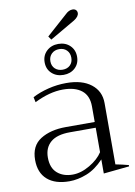

<svg xmlns="http://www.w3.org/2000/svg" viewBox="-97 -948 717 1020"><g transform="rotate(-10 261.5 -438.0)"><path d="M216 -767 328 -867Q347 -886 367 -886Q379 -886 385.5 -879.5Q392 -873 392 -863Q392 -844 365 -827L229 -748ZM173 -635Q173 -672 198 -695.5Q223 -719 261 -719Q299 -719 323.5 -695.5Q348 -672 348 -635Q348 -598 323.5 -575Q299 -552 261 -552Q223 -552 198 -575Q173 -598 173 -635ZM317 -635Q317 -660 301.5 -675.5Q286 -691 261 -691Q236 -691 220 -675.5Q204 -660 204 -635Q204 -610 220 -595Q236 -580 261 -580Q286 -580 301.5 -595Q317 -610 317 -635ZM33 -133Q33 -209 87 -243Q141 -277 224 -277H380V-361Q380 -419 344 -447.5Q308 -476 243 -476Q171 -476 89 -435L83 -463Q121 -483 169 -495Q217 -507 267 -507Q352 -507 400.5 -469Q449 -431 449 -367V-36Q486 -29 519 -20V-13L380 1V-75Q336 -28 287.5 -9Q239 10 194 10Q117 10 75 -27Q33 -64 33 -133ZM380 -114V-246H241Q171 -246 136.5 -216.5Q102 -187 102 -134Q102 -78 134 -50Q166 -22 217 -22Q262 -22 309.5 -50Q357 -78 380 -114Z"/></g></svg>

Font: Trirong Light
Style: Regular
Weight: 300
Designer: Katatrad Team
Foundry: CadsonDemak
Version: Version 1.001